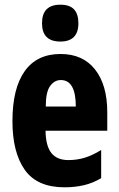

<svg xmlns="http://www.w3.org/2000/svg" viewBox="-20 -788 505 818"><path d="M238 -558Q333 -558 385 -492Q437 -426 437 -310V-231H174Q175 -166 199 -136Q223 -106 271 -106Q308 -106 341 -116Q374 -126 411 -149V-29Q376 -8 337.5 1Q299 10 255 10Q138 10 85.5 -64.5Q33 -139 33 -272Q33 -411 85 -484.5Q137 -558 238 -558ZM239 -447Q212 -447 193.5 -421.5Q175 -396 175 -334H303Q303 -447 239 -447ZM237 -768Q277 -768 295.5 -748Q314 -728 314 -689Q314 -611 237 -611Q159 -611 159 -689Q159 -768 237 -768Z"/></svg>

Font: Noto Sans Gujarati ExtraCondensed ExtraBold
Style: Regular
Weight: 800
Width: 2
Designer: Jelle Bosma - Monotype Design Team, Universal Thirst
Foundry: Monotype Imaging Inc.
Version: Version 2.106; ttfautohint (v1.8.4.7-5d5b)